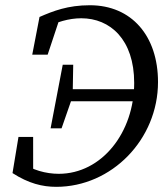

<svg xmlns="http://www.w3.org/2000/svg" viewBox="-20 -705 636 740"><path d="M196.8 15.1C410.5 15.1 589 -167.8 589 -388.8C589 -566.1 487.6 -684.8 326.4 -684.8C241.4 -684.8 185.2 -662.7 132.3 -639.6L104.3 -494.4H163.7L212 -639.8L155.6 -598.4C197.6 -619.5 244.5 -634.6 293.3 -634.6C404.3 -634.6 497.2 -553.1 497.2 -385.2C497.2 -195.2 372.8 -35.1 206.3 -35.1C157.2 -35.1 101.7 -50.2 66.5 -78.6L107.8 -38L107.7 -177.2H51.2L28.2 -37.9C90.2 2 143.3 15.1 196.8 15.1ZM175 -210.4H217.3L257.1 -324.9L260.2 -344.9L262.2 -455.6H221.8L175 -210.4ZM224.2 -314.8H497.3L506.4 -361.1H232.2L224.2 -314.8Z"/></svg>

Font: Source Serif Variable
Style: Italic
Weight: 389
Italic angle: -12°
Designer: Frank Grießhammer
Foundry: Adobe Systems Incorporated
Version: Version 3.001;hotconv 1.0.111;makeotfexe 2.5.65597